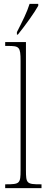

<svg xmlns="http://www.w3.org/2000/svg" viewBox="-20 -979 243 999"><path d="M68 -812V-799H73C111 -846 160 -914 179 -949V-959H134C120 -914 98 -871 68 -812ZM7 0H196V-20H192C119 -20 115 -24 115 -94V-760H7V-740H20C80 -740 87 -736 87 -662V-94C87 -24 83 -20 10 -20H7Z"/></svg>

Font: Noto Serif Hebrew ExtraCondensed Thin
Style: Regular
Weight: 100
Width: 2
Designer: Monotype Design Team
Foundry: Monotype Imaging Inc.
Version: Version 2.004